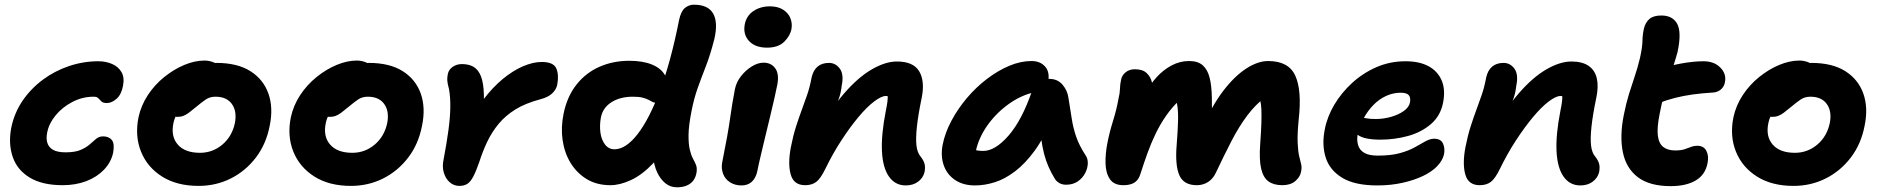

<svg xmlns="http://www.w3.org/2000/svg" viewBox="-20 -780 8007 818"><path d="M247 9Q160 9 106.5 -23.5Q53 -56 34 -112Q15 -168 28 -236Q41 -299 76 -350.5Q111 -402 162 -440Q213 -478 274 -498.5Q335 -519 399 -519Q431 -519 457.5 -507.5Q484 -496 497.5 -473Q511 -450 504 -414Q497 -377 476.5 -359Q456 -341 435 -341Q419 -341 412 -348Q405 -355 399 -361.5Q393 -368 379 -368Q331 -368 288 -345.5Q245 -323 216.5 -288Q188 -253 181 -215Q176 -191 181.5 -172Q187 -153 205.5 -142Q224 -131 260 -131Q300 -131 324 -141.5Q348 -152 362.5 -165Q377 -178 389.5 -188.5Q402 -199 419 -199Q444 -199 456.5 -183.5Q469 -168 462 -129Q453 -88 422.5 -56.5Q392 -25 347 -8Q302 9 247 9Z M826 12Q734 12 671 -27.5Q608 -67 581 -133.5Q554 -200 570 -280Q581 -331 610 -375Q639 -419 680 -452Q721 -485 765.5 -503.5Q810 -522 851 -522Q868 -522 884.5 -516.5Q901 -511 910.5 -499.5Q920 -488 916 -468Q908 -432 888 -405Q868 -378 821 -363Q797 -355 775.5 -339Q754 -323 739 -302Q724 -281 719 -256Q707 -199 737.5 -164Q768 -129 832 -129Q886 -129 927.5 -164Q969 -199 981 -257Q990 -307 967.5 -337.5Q945 -368 898 -368Q874 -368 856.5 -356Q839 -344 815 -324Q797 -309 785 -300Q773 -291 761.5 -286.5Q750 -282 734 -282Q716 -282 701 -300Q686 -318 694 -357Q700 -385 721.5 -413Q743 -441 773.5 -463Q804 -485 837.5 -498.5Q871 -512 902 -512Q991 -512 1046.5 -477Q1102 -442 1123.5 -381.5Q1145 -321 1129 -244Q1114 -166 1070 -108.5Q1026 -51 963 -19.5Q900 12 826 12Z M1475 12Q1383 12 1320 -27.5Q1257 -67 1230 -133.5Q1203 -200 1219 -280Q1230 -331 1259 -375Q1288 -419 1329 -452Q1370 -485 1414.5 -503.5Q1459 -522 1500 -522Q1517 -522 1533.5 -516.5Q1550 -511 1559.5 -499.5Q1569 -488 1565 -468Q1557 -432 1537 -405Q1517 -378 1470 -363Q1446 -355 1424.5 -339Q1403 -323 1388 -302Q1373 -281 1368 -256Q1356 -199 1386.5 -164Q1417 -129 1481 -129Q1535 -129 1576.5 -164Q1618 -199 1630 -257Q1639 -307 1616.5 -337.5Q1594 -368 1547 -368Q1523 -368 1505.5 -356Q1488 -344 1464 -324Q1446 -309 1434 -300Q1422 -291 1410.5 -286.5Q1399 -282 1383 -282Q1365 -282 1350 -300Q1335 -318 1343 -357Q1349 -385 1370.5 -413Q1392 -441 1422.5 -463Q1453 -485 1486.5 -498.5Q1520 -512 1551 -512Q1640 -512 1695.5 -477Q1751 -442 1772.5 -381.5Q1794 -321 1778 -244Q1763 -166 1719 -108.5Q1675 -51 1612 -19.5Q1549 12 1475 12Z M1937 12Q1914 12 1896.5 -3Q1879 -18 1871 -44Q1863 -70 1870 -101Q1883 -170 1890.5 -225Q1898 -280 1898.5 -323.5Q1899 -367 1893 -400Q1886 -426 1885.5 -438.5Q1885 -451 1888 -465Q1892 -484 1909 -495.5Q1926 -507 1948 -507Q1978 -507 1998 -495Q2018 -483 2029 -455Q2040 -427 2041.5 -379Q2043 -331 2036 -259L1969 -237Q2000 -304 2039.5 -356Q2079 -408 2122 -443.5Q2165 -479 2208 -497.5Q2251 -516 2288 -516Q2338 -516 2350 -488.5Q2362 -461 2354 -419Q2350 -399 2333 -382.5Q2316 -366 2282 -357Q2218 -340 2175.5 -313.5Q2133 -287 2104.5 -252.5Q2076 -218 2056.5 -177.5Q2037 -137 2022 -90Q2008 -50 1996.5 -28Q1985 -6 1971.5 3Q1958 12 1937 12Z M2581 9Q2523 9 2480.5 -16.5Q2438 -42 2411.5 -85Q2385 -128 2377 -182.5Q2369 -237 2381 -295Q2396 -369 2436 -419.5Q2476 -470 2534 -495.5Q2592 -521 2661 -521Q2718 -521 2756.5 -505.5Q2795 -490 2812 -461.5Q2829 -433 2821 -390Q2816 -369 2804 -355.5Q2792 -342 2779 -342Q2767 -342 2759.5 -346Q2752 -350 2742.5 -355Q2733 -360 2717.5 -364Q2702 -368 2677 -368Q2622 -368 2585 -344.5Q2548 -321 2540 -279Q2534 -246 2538 -215.5Q2542 -185 2557.5 -164.5Q2573 -144 2598 -144Q2646 -144 2696 -208Q2746 -272 2792 -394.5Q2838 -517 2873 -694Q2881 -732 2898 -746Q2915 -760 2936 -760Q2997 -760 3018.5 -722Q3040 -684 3023 -612Q3006 -546 2987.5 -498.5Q2969 -451 2953 -406.5Q2937 -362 2926 -306Q2914 -245 2913.5 -206Q2913 -167 2918.5 -143.5Q2924 -120 2932 -105Q2940 -90 2945 -78Q2950 -66 2948 -48Q2945 -27 2935 -12.5Q2925 2 2907 10Q2889 18 2864 18Q2836 18 2814.5 0.5Q2793 -17 2779.5 -46.5Q2766 -76 2762.5 -114.5Q2759 -153 2768 -194L2850 -218Q2811 -135 2763.5 -85Q2716 -35 2668.5 -13Q2621 9 2581 9Z M3139 10Q3111 10 3090 -3.5Q3069 -17 3060.5 -40Q3052 -63 3057 -89Q3070 -154 3078 -198.5Q3086 -243 3090.5 -276Q3095 -309 3100 -338.5Q3105 -368 3111 -400Q3117 -430 3137 -455.5Q3157 -481 3183 -497Q3209 -513 3233 -513Q3265 -513 3282.5 -489.5Q3300 -466 3292 -421Q3288 -401 3280 -364.5Q3272 -328 3261 -283.5Q3250 -239 3239.5 -194.5Q3229 -150 3220 -112.5Q3211 -75 3207 -53Q3201 -23 3184 -6.5Q3167 10 3139 10ZM3248 -577Q3197 -577 3171 -605.5Q3145 -634 3153 -676Q3160 -713 3190 -733Q3220 -753 3260 -753Q3295 -753 3317.5 -738Q3340 -723 3348 -701Q3356 -679 3352 -657Q3347 -628 3321.5 -602.5Q3296 -577 3248 -577Z M3839 10Q3794 10 3767.5 -27.5Q3741 -65 3737.5 -135.5Q3734 -206 3754 -308Q3759 -332 3761 -348.5Q3763 -365 3761.5 -376Q3760 -387 3754.5 -395.5Q3749 -404 3739 -411Q3764 -411 3780.5 -402.5Q3797 -394 3803 -377.5Q3809 -361 3801 -333Q3789 -355 3778.5 -363Q3768 -371 3754 -371Q3735 -371 3704 -347.5Q3673 -324 3637.5 -281.5Q3602 -239 3565 -182.5Q3528 -126 3496 -60Q3476 -19 3457.5 -5Q3439 9 3410 9Q3362 9 3349 -36Q3336 -81 3349 -151Q3359 -202 3371 -239.5Q3383 -277 3395 -309.5Q3407 -342 3418.5 -375Q3430 -408 3438 -451Q3445 -481 3463.5 -496.5Q3482 -512 3512 -512Q3540 -512 3558 -487.5Q3576 -463 3566 -415Q3563 -387 3555.5 -364.5Q3548 -342 3537 -317Q3526 -292 3514 -256Q3502 -220 3489 -165L3461 -208Q3516 -312 3575.5 -381Q3635 -450 3693.5 -484Q3752 -518 3801 -518Q3871 -518 3896 -476.5Q3921 -435 3907 -364Q3892 -292 3886.5 -241.5Q3881 -191 3884.5 -160Q3888 -129 3903 -112Q3914 -98 3918.5 -83.5Q3923 -69 3919 -47Q3913 -22 3891.5 -6Q3870 10 3839 10Z M4134 10Q4083 10 4048.5 -13.5Q4014 -37 4000.5 -76.5Q3987 -116 3996 -163Q4006 -214 4033.5 -265.5Q4061 -317 4099.5 -362.5Q4138 -408 4184.5 -443.5Q4231 -479 4279.5 -499.5Q4328 -520 4375 -520Q4412 -520 4433 -496Q4454 -472 4445 -428Q4442 -412 4431 -403Q4420 -394 4406 -391Q4340 -380 4283.5 -341Q4227 -302 4188 -247.5Q4149 -193 4137 -134Q4134 -117 4133.5 -102.5Q4133 -88 4137 -66L4089 -168Q4110 -150 4127 -143.5Q4144 -137 4169 -137Q4220 -137 4277 -202.5Q4334 -268 4377 -393Q4386 -417 4407 -430.5Q4428 -444 4450 -444Q4486 -444 4507 -419Q4528 -394 4532 -363Q4540 -315 4546 -275Q4552 -235 4565 -197.5Q4578 -160 4604 -120Q4615 -105 4614.5 -84Q4614 -63 4603 -42Q4592 -21 4571.5 -7Q4551 7 4522 7Q4505 7 4492.5 -0.5Q4480 -8 4473 -20Q4458 -45 4447 -70Q4436 -95 4428.5 -123.5Q4421 -152 4416 -189Q4411 -226 4408 -274L4462 -278Q4429 -194 4388.5 -138.5Q4348 -83 4304.5 -50Q4261 -17 4218 -3.5Q4175 10 4134 10Z M4766 9Q4726 9 4708.5 -17Q4691 -43 4690 -84Q4689 -125 4698 -171Q4707 -217 4722 -265Q4737 -313 4745 -358Q4751 -382 4751.5 -401.5Q4752 -421 4756 -439Q4759 -458 4775 -471.5Q4791 -485 4815 -485Q4848 -485 4865 -469Q4882 -453 4887.5 -430Q4893 -407 4888 -386L4858 -380Q4880 -421 4908.5 -452Q4937 -483 4972 -501.5Q5007 -520 5046 -520Q5084 -520 5104.5 -501.5Q5125 -483 5133.5 -449Q5142 -415 5143 -366Q5144 -320 5142.5 -285.5Q5141 -251 5139 -229L5105 -239Q5143 -329 5190.5 -391.5Q5238 -454 5288 -487Q5338 -520 5383 -520Q5470 -520 5498.5 -457.5Q5527 -395 5513 -271Q5507 -209 5508.5 -172.5Q5510 -136 5515 -115Q5520 -94 5523.5 -80Q5527 -66 5523 -48Q5519 -26 5498.5 -8.5Q5478 9 5443 9Q5407 9 5384.5 -7Q5362 -23 5353 -61.5Q5344 -100 5349 -167Q5353 -222 5354 -256.5Q5355 -291 5354 -313Q5353 -335 5349.5 -350Q5346 -365 5340 -381L5372 -367Q5329 -335 5293.5 -287.5Q5258 -240 5226.5 -179Q5195 -118 5161 -46Q5149 -19 5127.5 -5Q5106 9 5079 9Q5023 9 5004.5 -33.5Q4986 -76 4993 -161Q4998 -225 4999 -266.5Q5000 -308 4995 -335.5Q4990 -363 4977 -383L5006 -354Q4974 -324 4948.5 -287.5Q4923 -251 4903.5 -210.5Q4884 -170 4868.5 -127Q4853 -84 4839 -40Q4832 -15 4814.5 -3Q4797 9 4766 9Z M5848 10Q5752 10 5698.5 -22.5Q5645 -55 5628 -109Q5611 -163 5624 -228Q5634 -282 5664.5 -333.5Q5695 -385 5741 -427Q5787 -469 5844.5 -494Q5902 -519 5968 -519Q6027 -519 6066 -498Q6105 -477 6122 -437.5Q6139 -398 6128 -342Q6117 -286 6076 -251Q6035 -216 5978 -200.5Q5921 -185 5861 -185Q5792 -185 5764.5 -205.5Q5737 -226 5741 -250Q5744 -264 5752.5 -271.5Q5761 -279 5776 -279Q5786 -279 5801 -276Q5816 -273 5842 -273Q5874 -273 5906 -282Q5938 -291 5960.5 -307Q5983 -323 5987 -343Q5991 -364 5982 -374.5Q5973 -385 5947 -385Q5916 -385 5886 -371.5Q5856 -358 5831.5 -333Q5807 -308 5789.5 -275.5Q5772 -243 5764 -206Q5760 -183 5766 -162Q5772 -141 5792 -129Q5812 -117 5850 -117Q5906 -117 5944 -127.5Q5982 -138 6007.5 -152.5Q6033 -167 6053 -178Q6073 -189 6090 -189Q6119 -189 6128 -168Q6137 -147 6132 -122Q6126 -96 6103 -72Q6080 -48 6042 -30Q6004 -12 5954.5 -1Q5905 10 5848 10Z M6713 10Q6668 10 6641.5 -27.5Q6615 -65 6611.5 -135.5Q6608 -206 6628 -308Q6633 -332 6635 -348.5Q6637 -365 6635.5 -376Q6634 -387 6628.5 -395.5Q6623 -404 6613 -411Q6638 -411 6654.5 -402.5Q6671 -394 6677 -377.5Q6683 -361 6675 -333Q6663 -355 6652.5 -363Q6642 -371 6628 -371Q6609 -371 6578 -347.5Q6547 -324 6511.5 -281.5Q6476 -239 6439 -182.5Q6402 -126 6370 -60Q6350 -19 6331.5 -5Q6313 9 6284 9Q6236 9 6223 -36Q6210 -81 6223 -151Q6233 -202 6245 -239.5Q6257 -277 6269 -309.5Q6281 -342 6292.5 -375Q6304 -408 6312 -451Q6319 -481 6337.5 -496.5Q6356 -512 6386 -512Q6414 -512 6432 -487.5Q6450 -463 6440 -415Q6437 -387 6429.5 -364.5Q6422 -342 6411 -317Q6400 -292 6388 -256Q6376 -220 6363 -165L6335 -208Q6390 -312 6449.5 -381Q6509 -450 6567.5 -484Q6626 -518 6675 -518Q6721 -518 6748 -499.5Q6775 -481 6783 -446.5Q6791 -412 6781 -364Q6766 -292 6760.5 -241.5Q6755 -191 6758.5 -160Q6762 -129 6777 -112Q6788 -98 6792.5 -83.5Q6797 -69 6793 -47Q6787 -22 6765.5 -6Q6744 10 6713 10Z M7098 13Q7008 13 6958 -25Q6908 -63 6894 -131.5Q6880 -200 6898 -290Q6908 -340 6920 -379Q6932 -418 6944.5 -454.5Q6957 -491 6967 -533Q6977 -578 6977.5 -605.5Q6978 -633 6984 -659Q6990 -684 7007 -699Q7024 -714 7058 -714Q7106 -714 7125.5 -678.5Q7145 -643 7127 -558Q7119 -529 7109.5 -500Q7100 -471 7089.5 -440.5Q7079 -410 7069 -374.5Q7059 -339 7051 -296Q7039 -237 7043 -203Q7047 -169 7066 -154Q7085 -139 7117 -139Q7141 -139 7156.5 -144Q7172 -149 7184.5 -154Q7197 -159 7211 -159Q7239 -159 7250 -137Q7261 -115 7255 -86Q7246 -36 7205 -11.5Q7164 13 7098 13ZM7042 -339Q6997 -322 6978 -340.5Q6959 -359 6966 -394Q6972 -423 6987.5 -446.5Q7003 -470 7051 -486Q7095 -501 7145.5 -510Q7196 -519 7238 -519Q7283 -519 7309.5 -492Q7336 -465 7329 -430Q7326 -412 7313 -400Q7300 -388 7281 -386Q7231 -383 7191.5 -377.5Q7152 -372 7116.5 -363Q7081 -354 7042 -339Z M7621 12Q7529 12 7466 -27.5Q7403 -67 7376 -133.5Q7349 -200 7365 -280Q7376 -331 7405 -375Q7434 -419 7475 -452Q7516 -485 7560.5 -503.5Q7605 -522 7646 -522Q7663 -522 7679.5 -516.5Q7696 -511 7705.5 -499.5Q7715 -488 7711 -468Q7703 -432 7683 -405Q7663 -378 7616 -363Q7592 -355 7570.5 -339Q7549 -323 7534 -302Q7519 -281 7514 -256Q7502 -199 7532.5 -164Q7563 -129 7627 -129Q7681 -129 7722.5 -164Q7764 -199 7776 -257Q7785 -307 7762.5 -337.5Q7740 -368 7693 -368Q7669 -368 7651.5 -356Q7634 -344 7610 -324Q7592 -309 7580 -300Q7568 -291 7556.5 -286.5Q7545 -282 7529 -282Q7511 -282 7496 -300Q7481 -318 7489 -357Q7495 -385 7516.5 -413Q7538 -441 7568.5 -463Q7599 -485 7632.5 -498.5Q7666 -512 7697 -512Q7786 -512 7841.5 -477Q7897 -442 7918.5 -381.5Q7940 -321 7924 -244Q7909 -166 7865 -108.5Q7821 -51 7758 -19.5Q7695 12 7621 12Z"/></svg>

Font: Shantell Sans Light
Style: Bold Italic
Weight: 700
Italic angle: -11°
Version: Version 1.011;[c5ecc13dd]